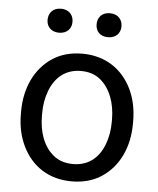

<svg xmlns="http://www.w3.org/2000/svg" viewBox="-52 -767 675 821"><g transform="rotate(5 285.0 -356.5)"><path d="M44.9 -258.3C44.9 -207.5 54.7 -162.1 74.2 -121.6C113.3 -40.5 186.5 9.8 285.6 9.8C335 9.8 377.9 -2 413.6 -25.4C485.4 -72.3 525.9 -156.7 525.9 -258.3V-269.5C525.9 -320.8 516.1 -366.2 496.6 -406.7C457.5 -487.3 384.3 -538.1 284.7 -538.1C235.4 -538.1 192.9 -526.4 157.2 -502.9C85.4 -455.6 44.9 -371.6 44.9 -269.5ZM135.3 -269.5C135.3 -304.2 140.6 -335.9 151.9 -365.7C173.8 -424.3 218.3 -463.9 284.7 -463.9C318.4 -463.9 346.2 -455.1 368.2 -437C412.6 -400.9 435.1 -338.4 435.1 -269.5V-258.3C435.1 -223.6 429.7 -191.4 418.5 -162.1C396.5 -103 352.1 -64.5 285.6 -64.5C252 -64.5 224.1 -73.2 202.1 -91.3C157.2 -126.5 135.3 -188.5 135.3 -258.3ZM123.5 -669.4C123.5 -641.6 142.1 -618.7 176.8 -618.7C211.9 -618.7 230.5 -641.6 230.5 -669.4C230.5 -698.7 211.9 -721.7 176.8 -721.7C142.1 -721.7 123.5 -698.7 123.5 -669.4ZM334 -668.5C334 -640.6 352.1 -617.7 387.2 -617.7C421.9 -617.7 440.9 -640.6 440.9 -668.5C440.9 -697.8 421.9 -720.7 387.2 -720.7C352.1 -720.7 334 -697.8 334 -668.5Z"/></g></svg>

Font: Vazirmatn
Style: Regular
Weight: 400
Designer: Saber Rastikerdar
Foundry: Saber Rastikerdar
Version: Version 33.003